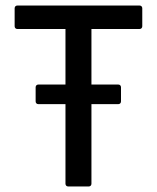

<svg xmlns="http://www.w3.org/2000/svg" viewBox="-20 -675 568 695"><path d="M227 0H301C307 0 311 -4 311 -10V-298H408C414 -298 418 -302 418 -308V-359C418 -365 414 -369 408 -369H311V-570H485C491 -570 495 -574 495 -580V-645C495 -651 491 -655 485 -655H43C37 -655 33 -651 33 -645V-580C33 -574 37 -570 43 -570H217V-369H119C113 -369 109 -365 109 -359V-308C109 -302 113 -298 119 -298H217V-10C217 -4 221 0 227 0Z"/></svg>

Font: Sofia Sans Cond SemiBold
Style: Regular
Weight: 600
Width: 3
Designer: Botio Nikoltchev, Ani Petrova
Foundry: lettersoup
Version: Version 4.100